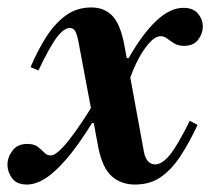

<svg xmlns="http://www.w3.org/2000/svg" viewBox="-26 -482 578 515"><path d="M336 13Q299 13 274 -9Q249 -31 238 -85L185 -367Q181 -389 176 -398Q171 -407 161 -407Q146 -407 127 -382.5Q108 -358 77 -293L56 -302Q75 -347 98 -383Q121 -419 150.5 -440.5Q180 -462 219 -462Q253 -462 274.5 -440.5Q296 -419 307 -364L360 -75Q363 -58 371 -49.5Q379 -41 390 -41Q409 -41 430 -67Q451 -93 483 -158L504 -147Q482 -100 458.5 -64Q435 -28 406 -7.5Q377 13 336 13ZM46 13Q19 13 6.5 -4Q-6 -21 -6 -40Q-6 -60 7.5 -78Q21 -96 47 -96Q65 -96 75 -88.5Q85 -81 92.5 -73Q100 -65 110 -65Q118 -65 130 -75Q142 -85 158 -105Q174 -125 193.5 -154Q213 -183 235 -221L225 -152H221Q185 -94 154 -57.5Q123 -21 96.5 -4Q70 13 46 13ZM314 -241 308 -326H319Q356 -391 393 -426Q430 -461 466 -461Q492 -461 505 -445.5Q518 -430 518 -411Q518 -392 505.5 -375.5Q493 -359 468 -359Q452 -359 441.5 -365.5Q431 -372 422.5 -378.5Q414 -385 405 -385Q390 -385 372 -364Q354 -343 338.5 -310.5Q323 -278 314 -241Z"/></svg>

Font: Libre Bodoni Medium
Style: Italic
Weight: 500
Italic angle: -13°
Designer: Pablo Impallari, Rodrigo Fuenzalida
Foundry: Impallari Type
Version: Version 2.005;gftools[0.9.23]